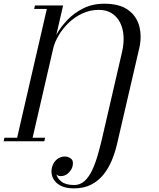

<svg xmlns="http://www.w3.org/2000/svg" viewBox="-84 -780 880 1060"><path d="M324 260Q276 260 247 243.2Q218 226.5 207 200.2Q196 174 202.5 146Q207.5 125.5 218.5 111.8Q229.5 98 244 91Q258.5 84 273.5 84Q292.5 84 308 96Q323.5 108 316.5 138Q312 157 293.8 174.8Q275.5 192.5 250.5 192.5Q241.5 192.5 234.2 188.2Q227 184 226.5 176Q229.5 202 254 221.8Q278.5 241.5 325.5 241.5Q359 241.5 383.5 218.8Q408 196 425.5 158.2Q443 120.5 456.2 74Q469.5 27.5 480.5 -20L590.5 -496Q601 -542.5 597.8 -584Q594.5 -625.5 578 -657.2Q561.5 -689 532.2 -707.2Q503 -725.5 462.5 -725.5Q412 -725.5 369 -705Q326 -684.5 293 -652Q260 -619.5 239 -583.2Q218 -547 210.5 -515.5H198Q205 -546.5 227.2 -587.8Q249.5 -629 286.5 -668.2Q323.5 -707.5 375 -733.5Q426.5 -759.5 491.5 -759.5Q576.5 -759.5 623.8 -724.8Q671 -690 685.2 -634Q699.5 -578 685 -514.5L563 11.5Q552 60 533.5 104.8Q515 149.5 486.8 184.5Q458.5 219.5 418.5 239.8Q378.5 260 324 260ZM-64 0 -59.5 -19.5H10.5L174.5 -730.5H104.5L109 -750H264.5L96 -19.5H165L160.5 0Z"/></svg>

Font: Bodoni Moda 11pt
Style: Italic
Weight: 400
Italic angle: -13°
Version: Version 2.004